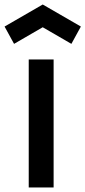

<svg xmlns="http://www.w3.org/2000/svg" viewBox="-43 -824 375 844"><path d="M18.8 -631.2 -22.9 -707.3 144.8 -804.2 312.5 -707.3 270.8 -631.2 144.8 -704.2ZM83.3 -562.5V0H192.7V-562.5Z"/></svg>

Font: Manrope Semibold
Style: Regular
Weight: 600
Width: 4
Designer: Michael Sharanda
Foundry: Michael Sharanda
Version: Version 2.000;PS 002.000;hotconv 1.0.88;makeotf.lib2.5.64775